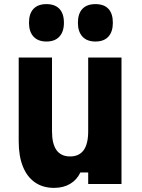

<svg xmlns="http://www.w3.org/2000/svg" viewBox="-20 -895 690 934"><path d="M571 -615V0H409V-56H371Q354 -20 321 -0.5Q288 19 243 19Q189 19 150.5 -7.5Q112 -34 91.5 -84.5Q71 -135 71 -207V-615H233V-256Q233 -195 255 -164.5Q277 -134 321 -134Q365 -134 387 -164.5Q409 -195 409 -256V-615ZM206 -693Q165 -693 143 -717Q121 -741 121 -784Q121 -829 143 -852Q165 -875 206 -875Q247 -875 269 -852Q291 -829 291 -784Q291 -741 269 -717Q247 -693 206 -693ZM444 -693Q403 -693 381 -717Q359 -741 359 -784Q359 -829 381 -852Q403 -875 444 -875Q486 -875 507.5 -852Q529 -829 529 -784Q529 -741 507.5 -717Q486 -693 444 -693Z"/></svg>

Font: Martian Mono SemiCondensed
Style: Bold
Weight: 700
Width: 4
Designer: Roman Shamin
Foundry: Evil Martians
Version: Version 1.000